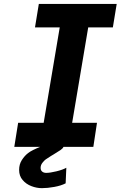

<svg xmlns="http://www.w3.org/2000/svg" viewBox="-20 -745 640 974"><path d="M72 -122H201.5L283 -606H157.5L177 -725H572L552.5 -606H427.5L346 -122H472L453.5 0H302Q299.5 7.5 286.5 16.5Q273.5 25.5 250 39.5L239 46Q218.5 59 211.5 64Q204.5 69 195.2 80.8Q186 92.5 186 106.5Q186 119 194 125.5Q202 132 214.5 132Q233.5 132 265.8 124.2Q298 116.5 316.5 106L313 185Q290 197 255.5 203.2Q221 209.5 192.5 209.5Q166 209.5 139.2 199.2Q112.5 189 94.8 168.2Q77 147.5 77 117Q77 88.5 90.8 67Q104.5 45.5 122 32Q131 24.5 148.5 15.8Q166 7 184 0H52.5Z"/></svg>

Font: JuliaMono ExtraBold
Style: Italic
Weight: 800
Italic angle: -9°
Monospace: yes
Designer: cormullion
Foundry: corm
Version: Version 0.057; ttfautohint (v1.8.4)